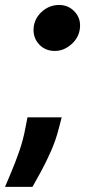

<svg xmlns="http://www.w3.org/2000/svg" viewBox="-42 -567 372 765"><path d="M203.8 -99.4 193.5 -60Q181.5 -11 160.9 35.7Q140.3 82.4 119.7 119.5Q99.1 156.6 87.4 177.6H-22Q-13.8 158 2.1 120.6Q18.1 83.1 34.6 35.9Q51.1 -11.4 59.7 -59.7L67.5 -99.4ZM176.5 -364Q137.8 -364 113.3 -390.8Q88.8 -417.6 92 -456.3Q95.5 -494.3 125.2 -520.8Q154.8 -547.2 193.5 -547.2Q230.5 -547.2 255.3 -520.6Q280.2 -494 276.6 -456.3Q273.1 -417.6 242.7 -390.8Q212.4 -364 176.5 -364Z"/></svg>

Font: Inter UI Extra Bold
Style: Italic
Weight: 800
Italic angle: 9.39999°
Designer: Rasmus Andersson
Foundry: rsms
Version: 3.2;8d6f07862